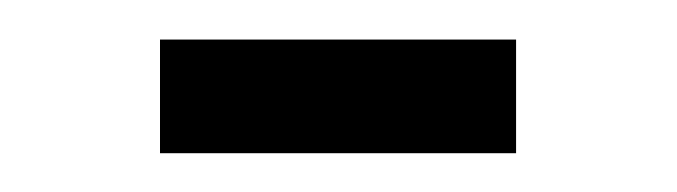

<svg xmlns="http://www.w3.org/2000/svg" viewBox="-20 -79 349 99"><path d="M62.5 0V-58.6H246.1V0Z"/></svg>

Font: Vazir Thin UI
Style: Thin-UI
Weight: 100
Designer: Saber Rastikerdar
Foundry: Saber Rastikerdar
Version: Version 30.0.0